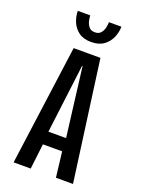

<svg xmlns="http://www.w3.org/2000/svg" viewBox="-166 -975 782 1051"><g transform="rotate(20 225.0 -450.0)"><path d="M398 0H298.5L281 -147.5H169L151.5 0H52L147 -700H303ZM223.5 -624 173.5 -223H276.5L226.5 -624ZM225 -764Q179 -764 151.2 -785Q123.5 -806 111 -837.2Q98.5 -868.5 98.5 -899.5H171Q171 -888 175 -869.5Q179 -851 190.5 -836Q202 -821 226 -821Q249.5 -821 261.2 -836Q273 -851 276.5 -869.5Q280 -888 280 -899.5H352.5Q352.5 -868.5 339.5 -837.2Q326.5 -806 298.2 -785Q270 -764 225 -764Z"/></g></svg>

Font: Trispace Condensed
Style: Regular
Weight: 400
Width: 3
Designer: Tyler Finck
Foundry: Etcetera Type Company
Version: Version 1.210; ttfautohint (v1.8.3)